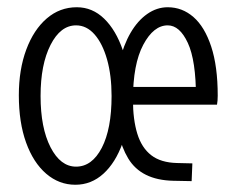

<svg xmlns="http://www.w3.org/2000/svg" viewBox="-20 -495 654 530"><path d="M188 15Q143 15 107.5 -15.5Q72 -46 52 -101.5Q32 -157 32 -232Q32 -303 52.5 -358Q73 -413 109 -444Q145 -475 192 -475Q235 -475 267.5 -443.5Q300 -412 319 -356.5Q338 -301 338 -228Q338 -155 318.5 -100.5Q299 -46 265.5 -15.5Q232 15 188 15ZM190 -35Q234 -35 261 -87Q288 -139 288 -230Q288 -287 275.5 -331Q263 -375 241 -400Q219 -425 190 -425Q147 -425 119.5 -371Q92 -317 92 -230Q92 -142 119.5 -88.5Q147 -35 190 -35ZM298 -220Q298 -277 309.5 -324Q321 -371 340.5 -404.5Q360 -438 386.5 -456.5Q413 -475 443 -475Q483 -475 514 -448Q545 -421 563 -366.5Q581 -312 581 -231Q581 -224 580.5 -217.5Q580 -211 579 -206H307V-255H537L521 -226Q521 -328 498.5 -376.5Q476 -425 443 -425Q404 -425 375.5 -371.5Q347 -318 347 -220Q347 -165 359 -126Q371 -87 397.5 -66.5Q424 -46 469 -45L511 -44L509 5L458 4Q370 2 334 -57.5Q298 -117 298 -220Z"/></svg>

Font: Intel One Mono Light
Style: Regular
Weight: 300
Monospace: yes
Designer: Fred Shallcrass
Foundry: Frere-Jones Type LLC
Version: Version 1.004